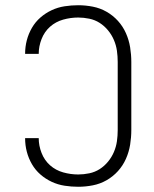

<svg xmlns="http://www.w3.org/2000/svg" viewBox="-20 -702 590 734"><path d="M279 12Q253 12 227 8Q201 4 177.5 -7Q154 -18 134.5 -35Q115 -52 102 -74.5Q89 -97 82.5 -122Q76 -147 76 -173V-174H128Q128 -145 139 -117Q150 -89 171.5 -70Q193 -51 221.5 -43Q250 -35 279 -35Q300 -35 321.5 -39.5Q343 -44 361 -55.5Q379 -67 393 -84Q407 -101 415.5 -121Q424 -141 427 -162Q430 -183 430 -205V-465Q430 -487 427 -508Q424 -529 415.5 -549Q407 -569 393 -586Q379 -603 361 -614.5Q343 -626 321.5 -630.5Q300 -635 279 -635Q250 -635 221.5 -627Q193 -619 171.5 -600Q150 -581 139 -553Q128 -525 128 -496H76V-497Q76 -523 82.5 -548Q89 -573 102 -595.5Q115 -618 134.5 -635Q154 -652 177.5 -663Q201 -674 227 -678Q253 -682 279 -682Q307 -682 335 -676.5Q363 -671 387.5 -657Q412 -643 431 -622Q450 -601 461.5 -575Q473 -549 477.5 -521Q482 -493 482 -465V-205Q482 -177 477.5 -149Q473 -121 461.5 -95Q450 -69 431 -48Q412 -27 387.5 -13Q363 1 335 6.5Q307 12 279 12Z"/></svg>

Font: Lode Dark
Style: Regular
Weight: 400
Monospace: yes
Designer: Belleve Invis
Foundry: Belleve Invis
Version: Version 29.2.0; ttfautohint (v1.8.3)